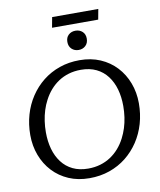

<svg xmlns="http://www.w3.org/2000/svg" viewBox="-106 -1095 992 1188"><g transform="rotate(-10 390.0 -501.0)"><path d="M360 10Q288 10 230 -15Q172 -40 130.5 -84.5Q89 -129 66.5 -188.5Q44 -248 44 -316Q44 -383 61.5 -443.5Q79 -504 112.5 -554.5Q146 -605 192.5 -642Q239 -679 297.5 -699.5Q356 -720 424 -720Q496 -720 554 -695Q612 -670 653.5 -625.5Q695 -581 717.5 -521.5Q740 -462 740 -394Q740 -327 722.5 -266.5Q705 -206 671.5 -155.5Q638 -105 591.5 -68Q545 -31 486.5 -10.5Q428 10 360 10ZM422 -660Q381 -660 345.5 -649.5Q310 -639 280.5 -619.5Q251 -600 227.5 -573Q204 -546 187 -513Q172 -485 162 -453Q152 -421 147 -386.5Q142 -352 142 -316Q142 -259 155.5 -211Q169 -163 196.5 -126.5Q224 -90 265.5 -70Q307 -50 362 -50Q403 -50 438.5 -60.5Q474 -71 503.5 -90.5Q533 -110 556.5 -137Q580 -164 597 -197Q612 -226 622 -257.5Q632 -289 637 -323.5Q642 -358 642 -394Q642 -451 628.5 -499Q615 -547 587.5 -583.5Q560 -620 518.5 -640Q477 -660 422 -660ZM431 -783Q457 -783 474.5 -799.5Q492 -816 492 -844Q492 -872 474.5 -888Q457 -904 431 -904Q405 -904 387.5 -888Q370 -872 370 -844Q370 -816 387.5 -799.5Q405 -783 431 -783ZM304 -1012H594L582 -947H292Z"/></g></svg>

Font: Roboto Serif 20pt
Style: Italic
Weight: 400
Italic angle: -10°
Designer: Greg Gazdowicz
Foundry: Commercial Type
Version: Version 1.008